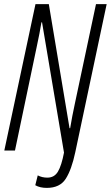

<svg xmlns="http://www.w3.org/2000/svg" viewBox="-20 -734 540 936"><path d="M347 8 500 -714H448L345 -229Q338 -198 332.5 -168Q327 -138 322 -109H319L218 -714H153L1 0H53L158 -501Q166 -538 172 -569Q178 -600 182 -625H185L292 10Q280 73 262.5 102.5Q245 132 211 132Q185 132 164 121L152 169Q175 182 208 182Q272 182 300.5 137.5Q329 93 347 8Z"/></svg>

Font: Noto Sans Display Condensed Light
Style: Italic
Weight: 300
Width: 3
Designer: Monotype Design team
Foundry: Monotype Imaging Inc.
Version: 1.000